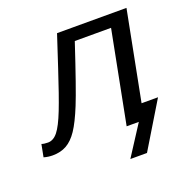

<svg xmlns="http://www.w3.org/2000/svg" viewBox="-168 -644 891 911"><g transform="rotate(-20 277.0 -188.0)"><path d="M337.9 151.9 436 0H374.5L464.8 -464.4H281.7Q210 -247.6 179.9 -173.8Q149.9 -100.1 124.3 -62Q98.6 -23.9 68.6 -7.1Q38.6 9.8 -2 9.8Q-24.9 9.8 -46.4 3.4L-34.2 -59.6Q-22 -55.2 -2 -55.2Q25.4 -55.2 47.6 -83Q69.8 -110.8 96.2 -178.2Q122.6 -245.6 163.1 -369.6L215.3 -528.3H565.9L478.5 -78.6H561.5L421.9 151.9Z"/></g></svg>

Font: Cousine
Style: Italic
Weight: 400
Italic angle: -12°
Monospace: yes
Designer: Steve Matteson
Foundry: Monotype Imaging Inc.
Version: Version 1.21